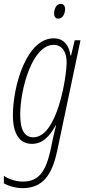

<svg xmlns="http://www.w3.org/2000/svg" viewBox="-39 -737 445 997"><path d="M264 -640C287 -640 299 -668 299 -689C299 -708 290 -717 276 -717C253 -717 242 -689 242 -667C242 -650 250 -640 264 -640ZM78 240C183 240 231 172 258 46L379 -528H349L330 -449H327C320 -500 293 -538 240 -538C99 -538 28 -292 28 -138C28 -42 63 10 126 10C181 10 217 -26 250 -86H252C246 -60 239 -32 236 -19L224 40C199 152 164 206 79 206C40 206 1 190 -19 176V215C0 226 38 240 78 240ZM134 -24C91 -24 66 -58 66 -141C66 -275 128 -504 240 -504C282 -504 307 -469 307 -414C307 -339 259 -24 134 -24Z"/></svg>

Font: Noto Sans ExtraCondensed ExtraLight
Style: Italic
Weight: 200
Width: 2
Italic angle: -12°
Designer: Monotype Design Team
Foundry: Monotype Imaging Inc.
Version: Version 2.013